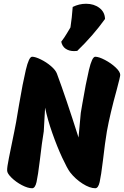

<svg xmlns="http://www.w3.org/2000/svg" viewBox="-20 -1002 660 1022"><path d="M438 -982Q480 -982 509 -960Q538 -938 539 -901Q475 -812 391 -731Q385 -730 374 -730Q348 -730 329.5 -742.5Q311 -755 306 -780Q323 -802 336.5 -825Q350 -848 355 -856Q363 -908 367 -965Q401 -982 438 -982ZM620 -603Q620 -594 601 -523Q566 -397 549 -303Q539 -244 528 -148Q518 -66 510.5 -33Q503 0 487 0Q458 0 419.5 -24.5Q381 -49 353 -85Q338 -105 311 -163Q284 -221 258.5 -293.5Q233 -366 220 -429L213 -303Q203 -244 192 -148Q182 -66 174.5 -33Q167 0 151 0Q128 0 96.5 -16.5Q65 -33 41.5 -56Q18 -79 18 -94Q17 -110 27.5 -161.5Q38 -213 41 -228Q45 -248 56 -301.5Q67 -355 74 -401L82 -448Q101 -560 117.5 -630Q134 -700 151 -700Q168 -700 197.5 -685.5Q227 -671 251.5 -650Q276 -629 283 -610Q330 -484 398 -270L410 -401L418 -448Q437 -560 453.5 -630Q470 -700 487 -700Q506 -700 538.5 -683Q571 -666 595.5 -643Q620 -620 620 -603Z"/></svg>

Font: Mogra
Style: Regular
Weight: 400
Designer: Lipi Raval
Foundry: Lipi Raval
Version: Version 1.002;PS 1.002;hotconv 1.0.88;makeotf.lib2.5.647800;